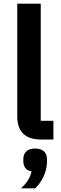

<svg xmlns="http://www.w3.org/2000/svg" viewBox="-20 -760 334 1046"><path d="M171 49C212 49 236 70 236 107V120C236 177 207 234 171 266H94C126 237 143 212 152 173C119 170 107 144 107 117V107C107 70 131 49 171 49ZM202 0C114 0 74 -46 74 -126V-740H202V-102H271V0Z"/></svg>

Font: Plexus Sans SemiBold
Style: Regular
Weight: 600
Version: Version 2.001;PS 002.001;hotconv 1.0.70;makeotf.lib2.5.58329